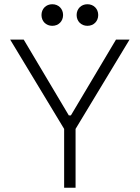

<svg xmlns="http://www.w3.org/2000/svg" viewBox="-20 -887 660 907"><path d="M176 -816C176 -787 197 -765 227 -765C257 -765 278 -787 278 -816C278 -845 257 -867 227 -867C197 -867 176 -845 176 -816ZM342 -816C342 -787 363 -765 393 -765C423 -765 444 -787 444 -816C444 -845 423 -867 393 -867C363 -867 342 -845 342 -816ZM28 -700 283 -278V0H337V-278L592 -700H528L315 -342H305L92 -700Z"/></svg>

Font: Space Text Light
Style: Regular
Weight: 300
Designer: Florian Karsten (Space Text), Colophon Foundry (Space Mono)
Foundry: Florian Karsten
Version: Version 1.003;PS 001.003;hotconv 1.0.88;makeotf.lib2.5.64775